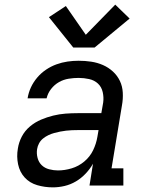

<svg xmlns="http://www.w3.org/2000/svg" viewBox="-20 -800 640 828"><path d="M208 8Q173 8 140.5 -1.5Q108 -11 86.5 -34.5Q65 -58 58 -91.5Q51 -125 57 -159Q61 -186 74 -211Q87 -236 109 -254.5Q131 -273 157 -284Q183 -295 209.5 -301.5Q236 -308 262.5 -310Q289 -312 316 -312H417L425 -358Q428 -380 423 -402.5Q418 -425 402.5 -439.5Q387 -454 364.5 -459Q342 -464 319 -464Q298 -464 276 -460.5Q254 -457 234.5 -446Q215 -435 200.5 -416.5Q186 -398 181 -376H99Q103 -401 113.5 -423.5Q124 -446 140.5 -465.5Q157 -485 178.5 -499.5Q200 -514 223.5 -522.5Q247 -531 271 -534.5Q295 -538 319 -538Q347 -538 373.5 -534Q400 -530 424 -519.5Q448 -509 467 -491.5Q486 -474 497 -451Q508 -428 509.5 -400.5Q511 -373 506 -346L461 -74H512V0H366L381 -94Q368 -71 349 -51Q330 -31 307 -17.5Q284 -4 258.5 2Q233 8 208 8ZM230 -65Q259 -65 289 -74Q319 -83 343.5 -103.5Q368 -124 381.5 -152Q395 -180 400 -210L405 -239H316Q303 -239 290.5 -238.5Q278 -238 265 -236.5Q252 -235 239.5 -232.5Q227 -230 214 -226.5Q201 -223 188.5 -217Q176 -211 165.5 -202.5Q155 -194 148.5 -182Q142 -170 140 -157Q137 -138 142 -119Q147 -100 160 -87.5Q173 -75 192 -70Q211 -65 230 -65ZM388 -595H296L191 -726L264 -774L350 -650L477 -780L539 -720Z"/></svg>

Font: Iosevka Slab Extended Oblique
Style: Regular
Weight: 400
Width: 7
Italic angle: -9°
Monospace: yes
Designer: Belleve Invis
Foundry: Belleve Invis
Version: Version 11.1.0; ttfautohint (v1.8.3)